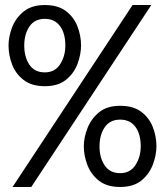

<svg xmlns="http://www.w3.org/2000/svg" viewBox="-20 -732 656 764"><path d="M30 12 507.5 -712H582L104.5 12ZM158.5 -389Q106 -389 74 -413.8Q42 -438.5 28 -475.8Q14 -513 14 -551Q14 -585.5 28 -622.8Q42 -660 74 -686Q106 -712 158.5 -712Q210.5 -712 242.2 -688Q274 -664 288.2 -627Q302.5 -590 302.5 -551Q302.5 -516.5 288.8 -478.8Q275 -441 243.2 -415Q211.5 -389 158.5 -389ZM158.5 -444Q198.5 -444 219.2 -476.2Q240 -508.5 240 -551Q240 -599.5 218.8 -628.2Q197.5 -657 158.5 -657Q117.5 -657 97 -626.2Q76.5 -595.5 76.5 -551Q76.5 -505 97 -474.5Q117.5 -444 158.5 -444ZM458 12Q405.5 12 374 -12.8Q342.5 -37.5 328 -74.8Q313.5 -112 313.5 -150Q313.5 -184.5 328 -221.8Q342.5 -259 374 -285Q405.5 -311 458 -311Q510.5 -311 542.2 -287Q574 -263 588.2 -226Q602.5 -189 602.5 -150Q602.5 -115.5 588.5 -77.8Q574.5 -40 543 -14Q511.5 12 458 12ZM458 -43Q498 -43 519 -75.2Q540 -107.5 540 -150Q540 -198.5 518.8 -227.2Q497.5 -256 458 -256Q417 -256 396.5 -225.2Q376 -194.5 376 -150Q376 -104 396.8 -73.5Q417.5 -43 458 -43Z"/></svg>

Font: Overpass Mono Light
Style: Regular
Weight: 400
Monospace: yes
Version: Version 4.000